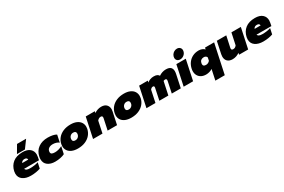

<svg xmlns="http://www.w3.org/2000/svg" viewBox="142 -2252 5866 3971"><g transform="rotate(-30 3075.0 -266.5)"><path d="M344 -698H561L428 -517H238ZM5 -183Q5 -210 11 -238Q37 -358 123.5 -426.5Q210 -495 355 -495Q469 -495 529 -442.5Q589 -390 589 -303Q589 -279 582 -244L569 -179H213Q222 -153 248 -140Q274 -127 332 -127Q379 -127 432.5 -134.5Q486 -142 525 -156L496 -21Q453 -5 392.5 5Q332 15 270 15Q149 15 77 -37Q5 -89 5 -183ZM383 -302Q382 -325 367 -338.5Q352 -352 320 -352Q261 -352 239 -302Z M605 -180Q605 -211 612 -240Q638 -364 729.5 -429.5Q821 -495 957 -495Q1019 -495 1074.5 -483.5Q1130 -472 1160 -451L1124 -279Q1098 -301 1059.5 -313Q1021 -325 978 -325Q918 -325 880 -296Q842 -267 842 -213Q842 -183 865 -169Q888 -155 941 -155Q983 -155 1028.5 -167.5Q1074 -180 1113 -203L1076 -31Q1035 -10 974.5 2.5Q914 15 848 15Q740 15 672.5 -35.5Q605 -86 605 -180Z M1130 -187Q1130 -213 1136 -240Q1151 -314 1199 -371.5Q1247 -429 1324 -462Q1401 -495 1501 -495Q1584 -495 1643 -469Q1702 -443 1732.5 -397Q1763 -351 1763 -292Q1763 -263 1758 -240Q1742 -166 1694 -108.5Q1646 -51 1569 -18Q1492 15 1392 15Q1309 15 1250 -10.5Q1191 -36 1160.5 -82Q1130 -128 1130 -187ZM1531 -266Q1531 -321 1464 -321Q1421 -321 1392 -291Q1363 -261 1363 -214Q1363 -159 1429 -159Q1472 -159 1501.5 -189Q1531 -219 1531 -266Z M1859 -480H2076L2067 -440Q2102 -466 2145.5 -480.5Q2189 -495 2233 -495Q2315 -495 2356.5 -452Q2398 -409 2398 -343Q2398 -322 2393 -297L2330 0H2105L2161 -264Q2163 -280 2163 -285Q2163 -321 2124 -321Q2074 -321 2040 -276L1982 0H1757Z M2405 -187Q2405 -213 2411 -240Q2426 -314 2474 -371.5Q2522 -429 2599 -462Q2676 -495 2776 -495Q2859 -495 2918 -469Q2977 -443 3007.5 -397Q3038 -351 3038 -292Q3038 -263 3033 -240Q3017 -166 2969 -108.5Q2921 -51 2844 -18Q2767 15 2667 15Q2584 15 2525 -10.5Q2466 -36 2435.5 -82Q2405 -128 2405 -187ZM2806 -266Q2806 -321 2739 -321Q2696 -321 2667 -291Q2638 -261 2638 -214Q2638 -159 2704 -159Q2747 -159 2776.5 -189Q2806 -219 2806 -266Z M3134 -480H3341L3332 -440Q3400 -495 3487 -495Q3538 -495 3566 -481.5Q3594 -468 3611 -441Q3646 -466 3689.5 -480.5Q3733 -495 3776 -495Q3855 -495 3889.5 -462.5Q3924 -430 3924 -369Q3924 -336 3915 -297L3852 0H3637L3693 -264Q3696 -279 3696 -289Q3696 -305 3688 -313Q3680 -321 3661 -321Q3639 -321 3621 -311L3555 0H3340L3398 -275Q3400 -289 3400 -293Q3400 -321 3369 -321Q3335 -321 3307 -283L3247 0H3032Z M4049 -612Q4049 -649 4069 -681.5Q4089 -714 4122 -733Q4155 -752 4192 -752Q4234 -752 4260.5 -726.5Q4287 -701 4287 -662Q4287 -650 4284 -638Q4274 -589 4233.5 -556.5Q4193 -524 4144 -524Q4101 -524 4075 -548.5Q4049 -573 4049 -612ZM4023 -480H4248L4146 0H3921Z M4604 -30Q4576 -10 4534.5 2.5Q4493 15 4451 15Q4389 15 4342 -9Q4295 -33 4269 -77.5Q4243 -122 4243 -180Q4243 -211 4250 -240Q4266 -316 4309.5 -374Q4353 -432 4417.5 -463.5Q4482 -495 4560 -495Q4603 -495 4640.5 -480Q4678 -465 4699 -440L4708 -480H4925L4776 219H4551ZM4641 -204 4656 -276Q4649 -297 4630 -309Q4611 -321 4585 -321Q4545 -321 4518 -301Q4491 -281 4483 -241Q4480 -226 4480 -213Q4480 -186 4497 -172.5Q4514 -159 4550 -159Q4576 -159 4600.5 -171Q4625 -183 4641 -204Z M4923 -137Q4923 -165 4929 -193L4990 -480H5215L5159 -221Q5156 -208 5156 -197Q5156 -177 5166 -168Q5176 -159 5199 -159Q5247 -159 5279 -204L5338 -480H5563L5461 0H5244L5252 -40Q5217 -14 5173.5 0.5Q5130 15 5086 15Q5007 15 4965 -26.5Q4923 -68 4923 -137Z M5555 -183Q5555 -210 5561 -238Q5587 -358 5673.5 -426.5Q5760 -495 5905 -495Q6019 -495 6079 -442.5Q6139 -390 6139 -303Q6139 -279 6132 -244L6119 -179H5763Q5772 -153 5798 -140Q5824 -127 5882 -127Q5929 -127 5982.5 -134.5Q6036 -142 6075 -156L6046 -21Q6003 -5 5942.5 5Q5882 15 5820 15Q5699 15 5627 -37Q5555 -89 5555 -183ZM5933 -302Q5932 -325 5917 -338.5Q5902 -352 5870 -352Q5811 -352 5789 -302Z"/></g></svg>

Font: Prompt Black
Style: Italic
Weight: 900
Italic angle: -12°
Designer: Katatrad Team
Foundry: CadsonDemak
Version: Version 1.001